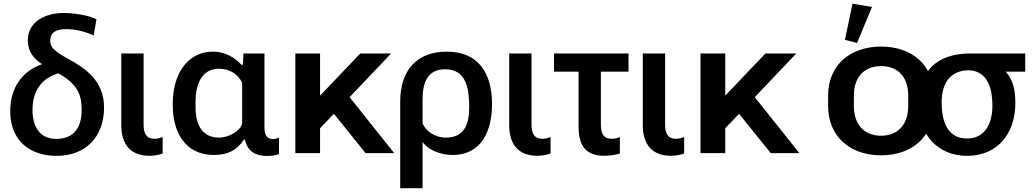

<svg xmlns="http://www.w3.org/2000/svg" viewBox="-20 -828 5582 1038"><path d="M286.1 14.6C441.4 14.6 542.5 -86.4 542.5 -246.6C542.5 -390.6 443.4 -458 349.6 -509.3C314.5 -528.3 288.1 -544.9 272.5 -560.1C259.3 -573.7 251.5 -587.9 251.5 -605.5C251.5 -655.3 284.2 -670.4 338.9 -670.4C392.1 -670.4 441.4 -656.7 486.3 -636.2L501.5 -723.1C459 -746.6 380.9 -757.3 324.7 -757.8C223.1 -757.8 130.4 -710 130.4 -609.9C130.4 -547.4 163.6 -510.3 207.5 -481C99.6 -444.3 35.2 -352.5 35.2 -227.1C35.2 -69.3 139.6 14.6 286.1 14.6ZM372.6 -374C409.2 -336.9 421.4 -295.4 421.4 -232.9C421.4 -137.2 377.9 -77.1 284.2 -77.1C192.9 -77.1 155.8 -145.5 155.8 -233.4C155.8 -339.8 207 -405.3 294.9 -431.6C325.2 -415 352.5 -396.5 372.6 -374Z M786.6 14.2C811 14.2 839.4 10.3 859.4 1.5V-86.9C845.2 -82 831.1 -77.6 814.9 -77.6C771 -77.6 756.3 -107.4 756.3 -153.3V-539.1H635.7V-150.9C635.7 -43.5 689.9 14.2 786.6 14.2Z M1135.7 9.8C1210.4 9.8 1259.8 -14.6 1298.3 -72.8H1304.2C1317.4 -8.8 1364.3 15.1 1420.9 15.1C1438.5 15.1 1473.1 13.2 1488.3 3.9V-83.5C1478 -79.1 1467.8 -76.2 1457 -76.2C1418.9 -76.2 1409.7 -103 1409.7 -141.1V-539.1H1295.9L1293.5 -478H1284.7C1250 -518.6 1191.9 -548.8 1133.8 -548.8C979 -548.8 914.1 -407.2 914.1 -271.5V-256.3C914.1 -117.7 978.5 9.8 1135.7 9.8ZM1165 -84C1068.4 -84 1037.1 -160.2 1037.1 -249V-278.3C1037.1 -367.7 1067.9 -456.5 1164.1 -456.5C1224.6 -456.5 1270 -423.3 1289.1 -379.9V-160.6C1279.8 -119.1 1215.3 -84 1165 -84Z M2094.7 -539.1H1927.7L1710.4 -311V-539.1H1576.7V0H1710.4V-134.8L1785.2 -212.9L1956.5 0H2111.3L1870.1 -302.7Z M2143.6 189.5H2264.6V-60.5C2294.4 -17.6 2360.8 9.8 2426.3 9.8C2588.9 9.8 2640.1 -129.4 2640.1 -265.1C2640.1 -427.2 2570.8 -548.8 2394.5 -548.8C2232.4 -548.8 2143.6 -446.3 2143.6 -278.8ZM2390.1 -84C2331.5 -84 2281.7 -119.1 2264.6 -161.1V-293.5C2264.6 -382.3 2292.5 -453.6 2387.2 -453.6C2506.3 -453.6 2516.6 -337.4 2516.6 -246.1C2516.6 -152.8 2487.3 -84 2390.1 -84Z M2883.8 14.2C2908.2 14.2 2936.5 10.3 2956.5 1.5V-86.9C2942.4 -82 2928.2 -77.6 2912.1 -77.6C2868.2 -77.6 2853.5 -107.4 2853.5 -153.3V-539.1H2732.9V-150.9C2732.9 -43.5 2787.1 14.2 2883.8 14.2Z M2975.1 -440.4H3107.9V-144C3107.9 -36.6 3149.9 14.2 3248 14.2C3271.5 14.2 3313.5 9.3 3331.1 1.5V-86.9C3317.4 -81.1 3302.2 -77.6 3287.1 -77.6C3242.2 -77.6 3228.5 -106.9 3228.5 -153.3V-440.4H3377.9V-539.1H2975.1Z M3606 14.2C3630.4 14.2 3658.7 10.3 3678.7 1.5V-86.9C3664.6 -82 3650.4 -77.6 3634.3 -77.6C3590.3 -77.6 3575.7 -107.4 3575.7 -153.3V-539.1H3455.1V-150.9C3455.1 -43.5 3509.3 14.2 3606 14.2Z M4285.2 -539.1H4118.2L3900.9 -311V-539.1H3767.1V0H3900.9V-134.8L3975.6 -212.9L4147 0H4301.8L4060.5 -302.7Z M4743.7 11.7C4909.2 11.7 5028.3 -87.9 5028.3 -255.9V-310.5C5028.3 -478 4909.2 -576.2 4743.7 -576.2C4577.6 -576.2 4457 -478 4457 -310.5V-255.9C4457 -87.9 4577.6 11.7 4743.7 11.7ZM4613.3 -595.7 4694.3 -790.5 4588.9 -808.1 4547.9 -612.8ZM4743.7 -94.2C4660.2 -94.2 4596.2 -146 4596.2 -255.9V-310.5C4596.2 -419.9 4660.2 -470.7 4743.7 -470.7C4826.7 -470.7 4890.1 -419.4 4890.1 -310.5V-255.9C4890.1 -146.5 4826.7 -94.2 4743.7 -94.2Z M5208 14.6C5377 14.6 5469.2 -110.8 5469.2 -270.5C5469.2 -340.3 5458 -395 5417 -440.4H5522.5V-539.1H5229C5041 -539.1 4947.3 -442.9 4947.3 -259.8C4947.3 -103 5048.3 14.6 5208 14.6ZM5208 -79.1C5096.2 -79.1 5070.8 -182.1 5070.8 -273.9C5070.8 -375 5113.8 -448.2 5221.2 -448.2C5324.2 -441.4 5345.2 -340.8 5345.2 -256.8C5345.2 -168.5 5310.5 -79.1 5208 -79.1Z"/></svg>

Font: Winston SemiBold
Style: Regular
Weight: 600
Designer: Vernon Adams, Kim Jin-seong, David Berlow, Cristiano Sobral
Foundry: The Winston Project Authors
Version: Version 3.004